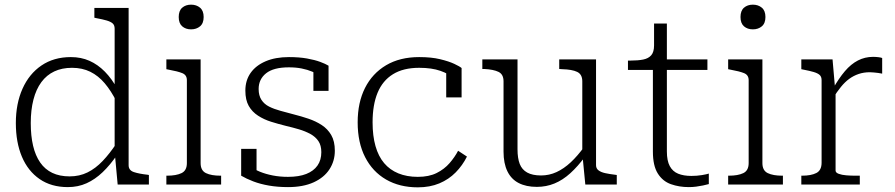

<svg xmlns="http://www.w3.org/2000/svg" viewBox="-20 -792 3840 824"><path d="M532 -83Q532 -61 554.5 -53.5Q577 -46 614 -42L619 -41V0H485L473 -130L472 -133V-669Q472 -684 463.5 -691.5Q455 -699 438 -704Q421 -709 394 -714L385 -716V-758H532ZM284 -547Q328 -547 364 -531Q400 -515 430 -484.5Q460 -454 484 -410L480 -356Q457 -402 429.5 -434.5Q402 -467 367.5 -484Q333 -501 289 -501Q246 -501 213 -485.5Q180 -470 157.5 -439.5Q135 -409 123.5 -364.5Q112 -320 112 -264Q112 -209 122 -166.5Q132 -124 152.5 -94.5Q173 -65 204.5 -50Q236 -35 279 -35Q321 -35 355.5 -52Q390 -69 420.5 -101Q451 -133 480 -177L483 -128Q453 -84 420.5 -53Q388 -22 351.5 -5.5Q315 11 271 11Q200 11 150 -23.5Q100 -58 74 -119.5Q48 -181 48 -264Q48 -347 76.5 -411Q105 -475 158 -511Q211 -547 284 -547Z M800 -666Q777 -666 762 -679Q747 -692 747 -719Q747 -746 762 -759Q777 -772 800 -772Q823 -772 838.5 -759Q854 -746 854 -719Q854 -692 838.5 -679Q823 -666 800 -666ZM841 -537V-92Q841 -60 864 -49Q887 -38 926 -38H929V0H694V-38H697Q736 -38 759 -49Q782 -60 782 -92V-448Q782 -470 762.5 -478Q743 -486 704 -493L694 -495V-537Z M1359 -139Q1359 -168 1346.5 -186.5Q1334 -205 1312 -217Q1290 -229 1263 -237Q1236 -245 1206 -252Q1174 -260 1143.5 -269.5Q1113 -279 1087.5 -295.5Q1062 -312 1047.5 -337.5Q1033 -363 1033 -403Q1033 -447 1055.5 -479Q1078 -511 1120 -529Q1162 -547 1220 -547Q1264 -547 1297.5 -541Q1331 -535 1354 -526.5Q1377 -518 1390 -510V-402H1325V-498Q1331 -496 1336 -493.5Q1341 -491 1344.5 -486.5Q1348 -482 1350.5 -476.5Q1353 -471 1354 -463Q1340 -476 1320 -484.5Q1300 -493 1275 -498Q1250 -503 1220 -503Q1154 -503 1122 -477.5Q1090 -452 1090 -410Q1090 -382 1102 -363.5Q1114 -345 1135 -334.5Q1156 -324 1183.5 -316.5Q1211 -309 1241 -301Q1273 -293 1304 -282.5Q1335 -272 1360.5 -255.5Q1386 -239 1401.5 -212.5Q1417 -186 1417 -145Q1417 -101 1394 -65.5Q1371 -30 1326 -9.5Q1281 11 1216 11Q1172 11 1134.5 4.5Q1097 -2 1067 -13.5Q1037 -25 1015 -38V-153H1081V-27Q1071 -33 1065 -39.5Q1059 -46 1056 -52.5Q1053 -59 1052.5 -66Q1052 -73 1053 -79Q1071 -65 1095.5 -55Q1120 -45 1150.5 -39Q1181 -33 1216 -33Q1263 -33 1294.5 -45.5Q1326 -58 1342.5 -81.5Q1359 -105 1359 -139Z M1773 -33Q1821 -33 1854 -49.5Q1887 -66 1909.5 -92Q1932 -118 1946 -145L1984 -120Q1965 -82 1935.5 -52Q1906 -22 1865.5 -5Q1825 12 1773 12Q1695 12 1637 -21.5Q1579 -55 1547 -117.5Q1515 -180 1515 -267Q1515 -352 1546.5 -414.5Q1578 -477 1637 -512Q1696 -547 1779 -547Q1831 -547 1868.5 -538Q1906 -529 1929.5 -518Q1953 -507 1961 -500V-374H1895V-489Q1905 -487 1912.5 -483.5Q1920 -480 1924 -475Q1928 -470 1929 -465.5Q1930 -461 1927 -456Q1907 -475 1870 -488Q1833 -501 1779 -501Q1711 -501 1666.5 -473.5Q1622 -446 1600.5 -394Q1579 -342 1579 -267Q1579 -209 1591.5 -165Q1604 -121 1628.5 -92Q1653 -63 1689.5 -48Q1726 -33 1773 -33Z M2201 -537V-151Q2201 -113 2210.5 -88.5Q2220 -64 2242.5 -51.5Q2265 -39 2302 -39Q2337 -39 2368.5 -53.5Q2400 -68 2429.5 -95.5Q2459 -123 2488 -163L2491 -120Q2460 -78 2427.5 -48.5Q2395 -19 2359.5 -4.5Q2324 10 2284 10Q2238 10 2206 -6.5Q2174 -23 2157.5 -57Q2141 -91 2141 -141V-443Q2141 -473 2119.5 -483.5Q2098 -494 2058 -496H2050V-537ZM2538 -537V-83Q2538 -69 2548.5 -61Q2559 -53 2577 -49Q2595 -45 2620 -42L2627 -41V0H2492L2480 -123L2479 -127V-443Q2479 -473 2457 -483.5Q2435 -494 2393 -495L2380 -496V-537Z M2675 -492V-532H2686Q2718 -532 2740.5 -536.5Q2763 -541 2775 -555Q2787 -569 2787 -597L2825 -537H3016V-492ZM2842 -142Q2842 -102 2854.5 -79Q2867 -56 2890.5 -46.5Q2914 -37 2947 -37Q2971 -37 2992 -40.5Q3013 -44 3022 -47V-2Q3011 1 2997 4Q2983 7 2967.5 9Q2952 11 2936 11Q2895 11 2859.5 -1.5Q2824 -14 2803 -47.5Q2782 -81 2782 -141V-522L2787 -530V-691H2842Z M3211 -666Q3188 -666 3173 -679Q3158 -692 3158 -719Q3158 -746 3173 -759Q3188 -772 3211 -772Q3234 -772 3249.5 -759Q3265 -746 3265 -719Q3265 -692 3249.5 -679Q3234 -666 3211 -666ZM3252 -537V-92Q3252 -60 3275 -49Q3298 -38 3337 -38H3340V0H3105V-38H3108Q3147 -38 3170 -49Q3193 -60 3193 -92V-448Q3193 -470 3173.5 -478Q3154 -486 3115 -493L3105 -495V-537Z M3766 -543V-476Q3758 -478 3748.5 -479Q3739 -480 3730 -481Q3721 -482 3713 -482Q3687 -482 3665 -474.5Q3643 -467 3624.5 -453.5Q3606 -440 3589 -419Q3572 -398 3555 -371L3554 -410Q3580 -456 3606 -486.5Q3632 -517 3662 -532.5Q3692 -548 3727 -548Q3739 -548 3750.5 -546.5Q3762 -545 3766 -543ZM3419 0V-38H3422Q3461 -38 3483.5 -49.5Q3506 -61 3506 -94V-448Q3506 -463 3497.5 -470.5Q3489 -478 3472 -483Q3455 -488 3429 -493L3419 -495V-537H3553L3564 -411L3566 -413V-60Q3566 -51 3579.5 -46Q3593 -41 3612.5 -39.5Q3632 -38 3650 -38H3670V0Z"/></svg>

Font: Roboto Serif ExtraLight
Style: Regular
Weight: 250
Version: Version 1.007